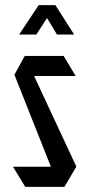

<svg xmlns="http://www.w3.org/2000/svg" viewBox="-20 -725 347 745"><path d="M85 -430 76 -508H227L273 -431V-430ZM185 -59 36 -435 76 -508 276 -79V-78ZM78 0 31 -77V-78H276L230 0ZM201 -591 138 -696 195 -705 267 -592V-591ZM55 -591V-592L130 -705H195L121 -591Z"/></svg>

Font: Foldit
Style: Regular
Weight: 400
Version: Version 1.003